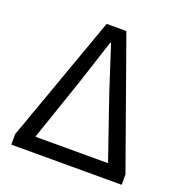

<svg xmlns="http://www.w3.org/2000/svg" viewBox="-131 -849 918 964"><g transform="rotate(20 328.0 -366.5)"><path d="M33.3 0V-55.5L275.8 -733.4H381.2L623.1 -55.5V0ZM133.4 -78.6H521.5L406 -414.4L329.6 -650.5H325L248.1 -414.4Z"/></g></svg>

Font: Noto Sans HK Thin
Style: Regular
Weight: 100
Designer: Ryoko NISHIZUKA 西塚涼子 (kana, bopomofo & ideographs); Paul D. Hunt (Latin, Greek & Cyrillic); Sandoll Communications 산돌커뮤니
Foundry: Adobe
Version: Version 2.004-H2;hotconv 1.0.118;makeotfexe 2.5.65603